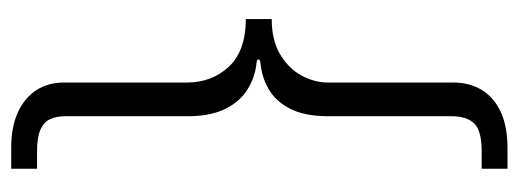

<svg xmlns="http://www.w3.org/2000/svg" viewBox="-311 -452 924 342"><g transform="rotate(-90 151.0 -281.0)"><path d="M175 -629Q175 -657.5 161.2 -678.5Q147.5 -699.5 121.8 -711.2Q96 -723 59.5 -723H21.5V-677H53Q77 -677 90.5 -671.2Q104 -665.5 109.5 -654.2Q115 -643 115 -625.5V-405Q115.5 -366.5 128.5 -340.8Q141.5 -315 163.2 -301.8Q185 -288.5 210 -286Q216 -285.5 216.2 -282.8Q216.5 -280 210 -279Q185.5 -277 163.8 -264.8Q142 -252.5 128.8 -227.2Q115.5 -202 115 -161.5V61Q115 88.5 102 101.8Q89 115 52.5 115H21.5V161H58Q97 161 123 148.8Q149 136.5 162 114.8Q175 93 175 64.5V-159Q175 -182.5 187.2 -205.5Q199.5 -228.5 224.8 -243.8Q250 -259 288 -259V-305Q230.5 -305.5 202.8 -335.8Q175 -366 175 -410Z"/></g></svg>

Font: Public Sans Thin ExtraLight
Style: Regular
Weight: 250
Version: Version 1.007